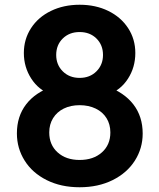

<svg xmlns="http://www.w3.org/2000/svg" viewBox="-20 -777 672 809"><path d="M51.2 -215Q51.2 -286.8 90.2 -337.5Q129.2 -388.2 202.8 -413.2L195.2 -379.5Q143.2 -397.2 111.9 -445.6Q80.5 -494 80.5 -553.8Q80.5 -611.5 110.6 -658.1Q140.8 -704.8 194.5 -730.9Q248.2 -757 315.5 -757Q383 -757 436.2 -731Q489.5 -705 519.9 -658.4Q550.2 -611.8 550.2 -553.8Q550.2 -493.5 519.2 -445.4Q488.2 -397.2 436 -378.8L429 -414Q503.2 -387.5 542.2 -336.8Q581.2 -286 581.2 -214.2Q581.2 -152.2 548.4 -100.4Q515.5 -48.5 454.8 -18.2Q394 12 315.5 12Q237 12 176.6 -18.2Q116.2 -48.5 83.8 -100.4Q51.2 -152.2 51.2 -215ZM445 -218.8Q445 -253 428.9 -279.1Q412.8 -305.2 383.1 -319.5Q353.5 -333.8 315.5 -333.8Q277.5 -333.8 248.6 -319.5Q219.8 -305.2 203.6 -279.1Q187.5 -253 187.5 -218.8Q187.5 -166.5 222.9 -134.8Q258.2 -103 315.5 -103Q373.5 -103 409.2 -134.8Q445 -166.5 445 -218.8ZM414 -545.5Q414 -587.5 386.4 -614.8Q358.8 -642 315.5 -642Q272.2 -642 244.5 -614.8Q216.8 -587.5 216.8 -545.5Q216.8 -504 244.5 -476.4Q272.2 -448.8 315.5 -448.8Q358.8 -448.8 386.4 -476.4Q414 -504 414 -545.5Z"/></svg>

Font: Trafiko Sans Variable
Style: Regular
Weight: 400
Designer: Gumpita Rahayu / Trafiko
Foundry: Tokotype / Trafiko
Version: Version 0.001;FEAKit 1.0